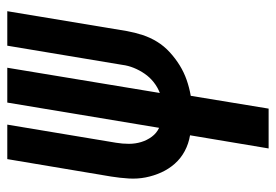

<svg xmlns="http://www.w3.org/2000/svg" viewBox="-138 -422 775 540"><g transform="rotate(-90 250.0 -152.5)"><path d="M102 215 139 -6Q115 -10 94.5 -21Q74 -32 59 -49Q44 -66 34.5 -87Q25 -108 20.5 -131Q16 -154 17.5 -178.5Q19 -203 23 -228L72 -520H169L118 -214Q115 -196 115 -178Q115 -160 120 -143.5Q125 -127 135 -113.5Q145 -100 160 -93L231 -520H329L258 -91Q274 -97 288 -108Q302 -119 312 -133.5Q322 -148 328.5 -164Q335 -180 337 -196L391 -520H488L432 -183Q428 -161 421 -139.5Q414 -118 402 -98.5Q390 -79 372.5 -63Q355 -47 335.5 -35Q316 -23 294.5 -15.5Q273 -8 250 -4L214 215Z"/></g></svg>

Font: Iosevka Term Curly Oblique
Style: Bold
Weight: 700
Italic angle: -9°
Designer: Belleve Invis
Foundry: Belleve Invis
Version: Version 32.3.0